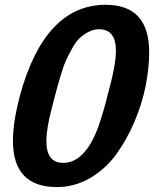

<svg xmlns="http://www.w3.org/2000/svg" viewBox="-20 -756 634 790"><path d="M593.8 -541C593.8 -671.2 534.2 -736.3 415 -736.3C247.7 -736.3 129.9 -611.3 61.5 -361.3C42.6 -288.4 33.2 -226.9 33.2 -176.8C33.2 -49.8 93.4 13.7 213.9 13.7C262.7 13.7 308.3 1.3 350.6 -23.4C392.9 -48.2 428.5 -80.4 457.5 -120.1C486.5 -159.8 511.6 -204.4 532.7 -253.9C553.9 -303.4 569.3 -352.7 579.1 -401.9C588.9 -451 593.8 -497.4 593.8 -541ZM457 -546.9C457 -507.2 445.3 -445.3 421.9 -361.3L413.6 -329.1C410.6 -317.4 407.1 -304.9 402.8 -291.5L390.1 -251C385.9 -237.3 380.9 -223.8 375 -210.4C369.1 -197.1 363 -184.2 356.4 -171.9C349.9 -159.5 342.4 -148.1 334 -137.7C325.5 -127.3 316.6 -118.2 307.1 -110.4C297.7 -102.5 287.3 -96.5 275.9 -92.3C264.5 -88.1 252.6 -85.9 240.2 -85.9C194 -85.9 170.9 -115.6 170.9 -174.8C170.9 -193.7 172.9 -214.5 176.8 -237.3C180.7 -260.1 185.2 -280.9 190.4 -299.8C195.6 -318.7 200.8 -339.2 206.1 -361.3L217.8 -404.8C219.7 -412.3 224.4 -428.2 231.9 -452.6C239.4 -477.1 245.9 -495.3 251.5 -507.3C257 -519.4 265 -535 275.4 -554.2C285.8 -573.4 296.1 -587.9 306.2 -597.7C316.2 -607.4 328.5 -616.2 342.8 -624C357.1 -631.8 372.1 -635.7 387.7 -635.7C433.9 -635.7 457 -606.1 457 -546.9Z"/></svg>

Font: FreeUniversal
Style: BoldItalic
Weight: 700
Italic angle: -11°
Version: Version 1.001